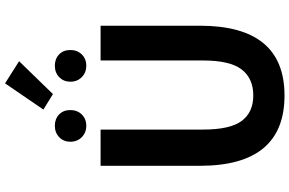

<svg xmlns="http://www.w3.org/2000/svg" viewBox="-220 -952 1186 787"><g transform="rotate(-90 373.5 -559.0)"><path d="M375 13.7Q86.9 13.7 86.9 -333V-740.2H235.4V-320.3Q235.4 -209 271 -161.6Q306.6 -114.3 375 -114.3Q445.3 -114.3 481.9 -162.1Q518.6 -210 518.6 -320.3V-740.2H661.1V-333Q661.1 13.7 375 13.7ZM185.5 -864.3Q185.5 -891.6 204.1 -909.7Q222.7 -927.7 251 -927.7Q279.3 -927.7 297.4 -910.2Q315.4 -892.6 315.4 -864.3Q315.4 -835.9 297.4 -817.4Q279.3 -798.8 251 -798.8Q222.7 -798.8 204.1 -817.4Q185.5 -835.9 185.5 -864.3ZM317.4 -974.6 424.8 -1131.8 515.6 -1074.2 380.9 -935.5ZM431.6 -864.3Q431.6 -891.6 450.2 -909.7Q468.8 -927.7 497.1 -927.7Q525.4 -927.7 543.5 -910.2Q561.5 -892.6 561.5 -864.3Q561.5 -835.9 543.5 -817.4Q525.4 -798.8 497.1 -798.8Q468.8 -798.8 450.2 -817.4Q431.6 -835.9 431.6 -864.3Z"/></g></svg>

Font: Nasu
Style: Bold
Weight: 700
Designer: Ryoko NISHIZUKA (kana &amp; ideographs); Paul D. Hunt (Latin, Greek &amp; Cyrillic); Wenlong ZHANG (bopomofo); Sandoll C
Version: Version 2014.1215